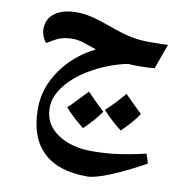

<svg xmlns="http://www.w3.org/2000/svg" viewBox="-90 -581 951 1005"><g transform="rotate(10 385.5 -78.5)"><path d="M241.2 -356.9Q217.8 -356.9 199.7 -353.5Q181.6 -350.1 165.5 -343.5Q149.4 -336.9 106.9 -311Q96.2 -321.8 88.1 -342.3Q80.1 -362.8 80.1 -381.8Q80.1 -436.5 122.8 -466.8Q165.5 -497.1 236.8 -497.1Q275.4 -497.1 316.9 -487.5Q358.4 -478 425.3 -453.6Q485.8 -431.2 533.7 -420.7Q581.5 -410.2 629.9 -410.2H653.3Q711.4 -410.2 736.8 -412.1L689 -279.8Q657.7 -275.9 602.1 -275.9Q574.2 -275.9 548.8 -277.8Q458.5 -260.3 371.1 -213.1Q283.7 -166 233.9 -104.7Q184.1 -43.5 184.1 20Q184.1 105.5 256.8 155.3Q329.6 205.1 441.9 205.1Q503.9 205.1 567.6 197.3Q631.3 189.5 725.1 168L741.2 217.8Q650.4 269 565.2 304.4Q480 339.8 439 339.8Q284.2 339.8 204.1 262.5Q124 185.1 124 33.2Q124 -75.7 191.2 -171.9Q258.3 -268.1 369.1 -323.2Q332 -336.4 300.8 -346.7Q269.5 -356.9 241.2 -356.9ZM463.9 -8.8Q434.1 37.1 374 94.2Q310.1 43.5 273.9 1Q281.7 -5.9 289.3 -13.2Q296.9 -20.5 372.1 -99.6Q406.7 -62 463.9 -8.8ZM659.7 -30.8Q627.9 17.6 570.8 72.3Q508.8 23.9 470.7 -20Q495.1 -41.5 523.2 -71.8Q551.3 -102.1 567.9 -122.1Q587.4 -101.1 659.7 -30.8Z"/></g></svg>

Font: Sahl Naskh
Style: Bold
Weight: 700
Designer: Pascal Zoghbi
Version: Version 1.001